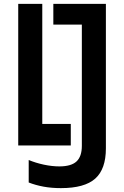

<svg xmlns="http://www.w3.org/2000/svg" viewBox="-20 -750 640 990"><path d="M74 0V-730H198V-111H345V0ZM294 220Q246 220 205 212.5Q164 205 128 191V75Q164 90 206 99Q248 108 286 108Q347 108 374.5 82.5Q402 57 402 2V-623H255V-730H526V15Q526 122 471 171Q416 220 294 220Z"/></svg>

Font: M PLUS Code Latin Expanded SemiBold
Style: Regular
Weight: 600
Width: 7
Designer: Coji Morishita
Foundry: UNDERFOREST DESIGN
Version: Version 1.002; ttfautohint (v1.8.3)